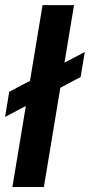

<svg xmlns="http://www.w3.org/2000/svg" viewBox="-31 -748 359 768"><path d="M265.1 -727.5 144.5 0H18.6L139.2 -727.5ZM-10.7 -280.3 5.9 -380.9 308.1 -540 291.5 -439.9Z"/></svg>

Font: Inter 20pt SemiBold
Style: Italic
Weight: 600
Italic angle: -9.3988°
Version: Version 4.001;git-66647c0bb